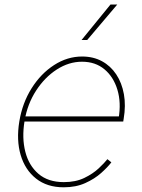

<svg xmlns="http://www.w3.org/2000/svg" viewBox="-20 -798 612 830"><path d="M255.4 11.7Q183.6 11.7 136 -25.9Q88.4 -63.5 69.3 -127.9Q50.3 -192.4 63.5 -272.9Q76.7 -353 116.7 -416.5Q156.7 -480 213.9 -516.8Q271 -553.7 335 -553.7Q383.3 -553.7 420.7 -533.4Q458 -513.2 482.4 -476.6Q506.8 -439.9 515.6 -390.9Q524.4 -341.8 514.6 -284.2L512.7 -272.5H75.2L78.6 -294.9H504.4L492.7 -286.1Q504.4 -354.5 487.5 -410.2Q470.7 -465.8 431.4 -498.5Q392.1 -531.2 334.5 -531.2Q277.8 -531.2 225.6 -497.6Q173.3 -463.9 136 -406.2Q98.6 -348.6 86.4 -276.4L85.9 -273.4Q74.2 -201.7 89.4 -142.1Q104.5 -82.5 146.2 -46.6Q188 -10.7 255.9 -10.7Q307.1 -10.7 344.5 -28.8Q381.8 -46.9 406.7 -70.3Q431.6 -93.8 444.3 -109.9L461.4 -96.2Q445.8 -75.7 417.5 -50.3Q389.2 -24.9 348.6 -6.6Q308.1 11.7 255.4 11.7ZM332.5 -625 457.5 -778.3H486.8L356.9 -625Z"/></svg>

Font: Inter Tight Thin
Style: Italic
Weight: 250
Italic angle: -9.39999°
Designer: Rasmus Andersson
Foundry: rsms
Version: Version 3.004